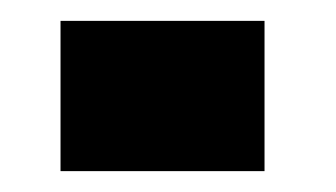

<svg xmlns="http://www.w3.org/2000/svg" viewBox="-20 -164 322 184"><path d="M38 -144V0H233.5V-144Z"/></svg>

Font: Anybody SemiExpanded ExtraBold
Style: Regular
Weight: 800
Width: 6
Version: Version 1.113;gftools[0.9.25]